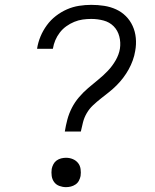

<svg xmlns="http://www.w3.org/2000/svg" viewBox="-20 -763 640 791"><path d="M247 -221Q251 -246 257.5 -270.5Q264 -295 276 -318.5Q288 -342 305.5 -362.5Q323 -383 343.5 -400.5Q364 -418 385 -435Q406 -452 424.5 -471.5Q443 -491 456.5 -514.5Q470 -538 474 -562Q478 -588 471.5 -613Q465 -638 448 -655Q431 -672 406.5 -678.5Q382 -685 356 -685Q338 -685 320.5 -682.5Q303 -680 286 -673Q269 -666 253.5 -655Q238 -644 226.5 -629Q215 -614 208 -597.5Q201 -581 198 -563Q198 -563 198 -562.5Q198 -562 197 -562H133Q133 -562 133 -562.5Q133 -563 133 -564Q137 -589 147 -613Q157 -637 173 -659Q189 -681 210.5 -697.5Q232 -714 256 -724.5Q280 -735 305.5 -739Q331 -743 356 -743Q383 -743 409 -739Q435 -735 458 -724.5Q481 -714 498.5 -696.5Q516 -679 526.5 -656Q537 -633 539.5 -606.5Q542 -580 537 -553Q534 -534 527 -514.5Q520 -495 510 -477Q500 -459 487.5 -442.5Q475 -426 460 -411Q445 -396 428.5 -383Q412 -370 395.5 -357Q379 -344 363.5 -329.5Q348 -315 337.5 -297Q327 -279 322 -259.5Q317 -240 313 -221ZM252 8Q238 8 224.5 3Q211 -2 203 -13Q195 -24 193 -38Q191 -52 193 -67Q195 -77 200 -86.5Q205 -96 213.5 -102Q222 -108 232 -110.5Q242 -113 252 -113Q267 -113 280 -107.5Q293 -102 301.5 -91.5Q310 -81 312 -66.5Q314 -52 312 -38Q310 -28 305 -18.5Q300 -9 291 -3Q282 3 272 5.5Q262 8 252 8Z"/></svg>

Font: Iosevka Slab Light Extended
Style: Italic
Weight: 300
Width: 7
Italic angle: -9°
Monospace: yes
Designer: Belleve Invis
Foundry: Belleve Invis
Version: Version 11.1.0; ttfautohint (v1.8.3)